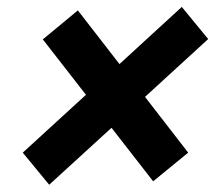

<svg xmlns="http://www.w3.org/2000/svg" viewBox="-20 -607 626 543"><path d="M119.1 -84.5 44.4 -175.3 223.1 -338.9 101.1 -495.6 200.2 -577.6 317.9 -425.8 494.1 -587.4 568.8 -496.6 390.1 -333 512.2 -175.3 413.1 -94.2 295.4 -245.6Z"/></svg>

Font: Cascadia Code PL
Style: Bold Italic
Weight: 700
Italic angle: -10°
Monospace: yes
Designer: Aaron Bell
Foundry: Saja Typeworks
Version: Version 2404.023; ttfautohint (v1.8.4)